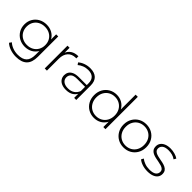

<svg xmlns="http://www.w3.org/2000/svg" viewBox="135 -1829 3114 3114"><g transform="rotate(45 1692.0 -272.0)"><path d="M323 198Q252 198 188 176Q124 154 84 115L111 77Q150 113 204.5 133Q259 153 322 153Q427 153 476.5 104Q526 55 526 -50V-195L536 -273L528 -351V-522H576V-56Q576 75 512.5 136.5Q449 198 323 198ZM309 -19Q235 -19 176.5 -51.5Q118 -84 83.5 -141.5Q49 -199 49 -273Q49 -348 83.5 -405Q118 -462 176.5 -494Q235 -526 309 -526Q380 -526 436.5 -495.5Q493 -465 526 -408.5Q559 -352 559 -273Q559 -195 526 -138Q493 -81 436.5 -50Q380 -19 309 -19ZM313 -64Q376 -64 424 -90.5Q472 -117 499.5 -164.5Q527 -212 527 -273Q527 -335 499.5 -382Q472 -429 424 -455Q376 -481 313 -481Q252 -481 203.5 -455Q155 -429 127.5 -382Q100 -335 100 -273Q100 -212 127.5 -164.5Q155 -117 203.5 -90.5Q252 -64 313 -64Z M788 0V-522H836V-379L831 -395Q853 -458 905 -492Q957 -526 1035 -526V-477Q1032 -477 1029 -477.5Q1026 -478 1023 -478Q936 -478 887 -423.5Q838 -369 838 -272V0Z M1463 0V-119L1461 -137V-333Q1461 -406 1421.5 -444Q1382 -482 1306 -482Q1252 -482 1205.5 -463.5Q1159 -445 1126 -416L1101 -452Q1140 -487 1195 -506.5Q1250 -526 1310 -526Q1407 -526 1459 -477Q1511 -428 1511 -331V0ZM1275 4Q1217 4 1174.5 -14.5Q1132 -33 1109.5 -67Q1087 -101 1087 -145Q1087 -185 1105.5 -217.5Q1124 -250 1167 -270.5Q1210 -291 1282 -291H1474V-252H1283Q1202 -252 1169.5 -222Q1137 -192 1137 -147Q1137 -97 1175 -67Q1213 -37 1282 -37Q1348 -37 1393.5 -67Q1439 -97 1461 -154L1475 -120Q1454 -63 1403.5 -29.5Q1353 4 1275 4Z M1918 4Q1845 4 1786.5 -29.5Q1728 -63 1694 -123Q1660 -183 1660 -261Q1660 -340 1694 -399.5Q1728 -459 1786.5 -492.5Q1845 -526 1918 -526Q1987 -526 2042.5 -494Q2098 -462 2130.5 -403Q2163 -344 2163 -261Q2163 -180 2131 -120Q2099 -60 2043.5 -28Q1988 4 1918 4ZM1921 -41Q1981 -41 2028.5 -68.5Q2076 -96 2103.5 -146Q2131 -196 2131 -261Q2131 -327 2103.5 -376.5Q2076 -426 2028.5 -453.5Q1981 -481 1921 -481Q1861 -481 1813.5 -453.5Q1766 -426 1738.5 -376.5Q1711 -327 1711 -261Q1711 -196 1738.5 -146Q1766 -96 1813.5 -68.5Q1861 -41 1921 -41ZM2132 0V-171L2141 -262L2131 -353V-742H2181V0Z M2596 4Q2521 4 2462.5 -30Q2404 -64 2369.5 -124Q2335 -184 2335 -261Q2335 -339 2369.5 -398.5Q2404 -458 2462.5 -492Q2521 -526 2596 -526Q2671 -526 2730 -492Q2789 -458 2823 -398.5Q2857 -339 2857 -261Q2857 -184 2823 -124Q2789 -64 2730 -30Q2671 4 2596 4ZM2596 -41Q2656 -41 2704 -68.5Q2752 -96 2779 -146Q2806 -196 2806 -261Q2806 -327 2779 -376.5Q2752 -426 2704 -453.5Q2656 -481 2596 -481Q2536 -481 2488.5 -453.5Q2441 -426 2413.5 -376.5Q2386 -327 2386 -261Q2386 -196 2413.5 -146Q2441 -96 2488.5 -68.5Q2536 -41 2596 -41Z M3144 4Q3079 4 3022.5 -15Q2966 -34 2935 -63L2958 -103Q2988 -77 3038 -58.5Q3088 -40 3146 -40Q3228 -40 3264 -67Q3300 -94 3300 -138Q3300 -170 3281.5 -188.5Q3263 -207 3232 -217Q3201 -227 3164 -233.5Q3127 -240 3090 -248Q3053 -256 3022 -271Q2991 -286 2972.5 -312.5Q2954 -339 2954 -383Q2954 -423 2976 -455Q2998 -487 3042 -506.5Q3086 -526 3152 -526Q3201 -526 3250.5 -512Q3300 -498 3331 -475L3308 -435Q3275 -460 3234 -471Q3193 -482 3151 -482Q3075 -482 3039.5 -454Q3004 -426 3004 -384Q3004 -351 3022.5 -331.5Q3041 -312 3072 -301.5Q3103 -291 3140 -284.5Q3177 -278 3214 -270Q3251 -262 3282 -247.5Q3313 -233 3331.5 -207.5Q3350 -182 3350 -139Q3350 -96 3326.5 -64Q3303 -32 3257 -14Q3211 4 3144 4Z"/></g></svg>

Font: Modern
Style: Regular
Weight: 300
Designer: Julieta Ulanovsky
Foundry: Julieta Ulanovsky
Version: Version 8.000